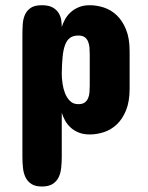

<svg xmlns="http://www.w3.org/2000/svg" viewBox="-20 -508 559 724"><path d="M64.5 -377.9Q64.5 -398.4 65.9 -418.2Q67.4 -438 74.7 -453.6Q82 -469.2 96.7 -478.8Q111.3 -488.3 137.7 -488.3Q164.6 -488.3 179.7 -479.2Q194.8 -470.2 202.1 -457.3Q209.5 -444.3 211.2 -430.2Q212.9 -416 212.9 -406.2Q217.3 -420.4 225.3 -435.1Q233.4 -449.7 246.1 -461.4Q258.8 -473.1 276.6 -480.7Q294.4 -488.3 318.4 -488.3Q345.2 -488.3 372.1 -479.5Q398.9 -470.7 420.4 -450.2Q441.9 -429.7 455.3 -396.7Q468.8 -363.8 468.8 -315.4V-173.8Q468.8 -125 455.3 -92Q441.9 -59.1 420.4 -38.8Q398.9 -18.6 372.1 -9.8Q345.2 -1 318.4 -1Q294.4 -1 276.6 -8.3Q258.8 -15.6 246.1 -27.3Q233.4 -39.1 225.3 -53.7Q217.3 -68.4 212.9 -83V84Q212.9 105.5 210.7 125.5Q208.5 145.5 200.9 160.9Q193.4 176.3 178.2 185.8Q163.1 195.3 137.7 195.3Q113.3 195.3 98.6 185.8Q84 176.3 76.4 160.9Q68.8 145.5 66.7 125.5Q64.5 105.5 64.5 84ZM318.4 -302.7Q318.4 -315.9 317.4 -328.6Q316.4 -341.3 312 -351.6Q307.6 -361.8 299.1 -367.9Q290.5 -374 275.4 -374Q256.3 -374 244.4 -365.5Q232.4 -356.9 225.6 -339.1Q218.8 -321.3 216.1 -293.9Q213.4 -266.6 212.9 -229.5Q212.9 -213.9 215.6 -194.1Q218.3 -174.3 225.1 -156.7Q231.9 -139.2 244.1 -127.2Q256.3 -115.2 275.4 -115.2Q290.5 -115.2 299.1 -121.3Q307.6 -127.4 312 -137.2Q316.4 -147 317.4 -159.4Q318.4 -171.9 318.4 -184.6Z"/></svg>

Font: Concert One
Style: Regular
Weight: 400
Version: Version 1.003